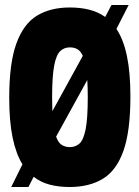

<svg xmlns="http://www.w3.org/2000/svg" viewBox="-20 -740 557 770"><path d="M94 10H25L70 -81Q44 -123 30.5 -188.5Q17 -254 17 -348Q17 -486 45.5 -565Q74 -644 128 -677Q182 -710 260 -710Q303 -710 338.5 -701Q374 -692 402 -672L427 -720H496L447 -624Q475 -582 489 -515.5Q503 -449 503 -353Q503 -214 475 -135Q447 -56 392.5 -23Q338 10 259 10Q216 10 179.5 0.5Q143 -9 115 -31ZM189 -349Q189 -319 190 -294L312 -516Q303 -536 290 -543Q277 -550 260 -550Q238 -550 222 -535.5Q206 -521 197.5 -478Q189 -435 189 -349ZM260 -150Q283 -150 299 -164.5Q315 -179 323.5 -222Q332 -265 332 -351Q332 -389 330 -419L205 -192Q214 -167 228 -158.5Q242 -150 260 -150Z"/></svg>

Font: Georama Condensed Black
Style: Regular
Weight: 900
Width: 3
Designer: Jean-Baptiste Levee
Foundry: Production Type
Version: Version 1.000